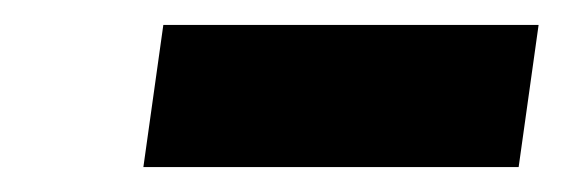

<svg xmlns="http://www.w3.org/2000/svg" viewBox="-20 -710 452 154"><path d="M95 -576 111 -690H412L396 -576Z"/></svg>

Font: Finlandica
Style: Bold Italic
Weight: 700
Italic angle: -8°
Designer: Niklas Ekholm, Juho Hiilivirta, Jaakko Suomalainen
Foundry: Helsinki Type Studio
Version: Version 1.064; ttfautohint (v1.8.4.7-5d5b)